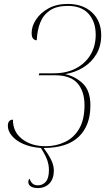

<svg xmlns="http://www.w3.org/2000/svg" viewBox="-20 -744 565 977"><path d="M173 213Q151 213 137.5 205Q124 197 124 182Q124 179 125 174.5Q126 170 130 165Q138 185 148 192Q158 199 173 199Q197 199 213 181Q229 163 229 121Q229 94 219.5 68.5Q210 43 188 9Q135 5 97.5 -12Q60 -29 40 -53.5Q20 -78 20 -103Q20 -135 46 -135Q45 -74 92 -37Q139 0 212 0Q266 0 311.5 -22Q357 -44 383.5 -90Q410 -136 410 -209Q410 -279 374.5 -320Q339 -361 259 -361H177L180 -371H254Q319 -371 367 -396.5Q415 -422 441 -466Q467 -510 467 -567Q467 -633 431 -673.5Q395 -714 325 -714Q268 -714 234 -691Q200 -668 184.5 -628.5Q169 -589 167 -539Q157 -539 149 -547Q141 -555 141 -577Q141 -610 163 -644Q185 -678 226 -701Q267 -724 325 -724Q402 -724 448.5 -680.5Q495 -637 495 -565Q495 -510 470.5 -468.5Q446 -427 404 -401Q362 -375 312 -367Q368 -353 404 -316.5Q440 -280 440 -207Q440 -105 380.5 -48Q321 9 202 9Q227 42 240.5 70Q254 98 254 123Q254 166 231.5 189.5Q209 213 173 213Z"/></svg>

Font: Noto Serif Display SemiCondensed Thin
Style: Italic
Weight: 100
Width: 4
Italic angle: -12°
Designer: Monotype Design Team
Foundry: Monotype Imaging Inc.
Version: Version 2.009